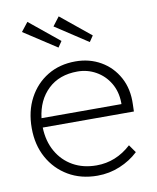

<svg xmlns="http://www.w3.org/2000/svg" viewBox="-85 -818 729 894"><g transform="rotate(-10 279.5 -371.0)"><path d="M304 10Q226 10 166.5 -25Q107 -60 73.5 -121Q40 -182 40 -261Q40 -341 72.5 -402Q105 -463 162 -497.5Q219 -532 294 -532Q360 -532 413 -501.5Q466 -471 496 -416Q526 -361 523 -288L522 -255H91Q93 -190 121 -141Q149 -92 197 -65Q245 -38 308 -38Q400 -38 472 -104L498 -67Q461 -32 410.5 -11Q360 10 304 10ZM295 -484Q209 -484 156 -433.5Q103 -383 93 -299H471V-307Q470 -359 446 -399Q422 -439 382 -461.5Q342 -484 295 -484ZM376 -609 222 -710 254 -752 395 -637ZM228 -609 73 -710 106 -752 247 -637Z"/></g></svg>

Font: Readex Pro ExtraLight
Style: Regular
Weight: 200
Designer: Bonnie Shaver-Troup, Thomas Jockin
Foundry: Lexend
Version: Version 1.203; ttfautohint (v1.8.3)